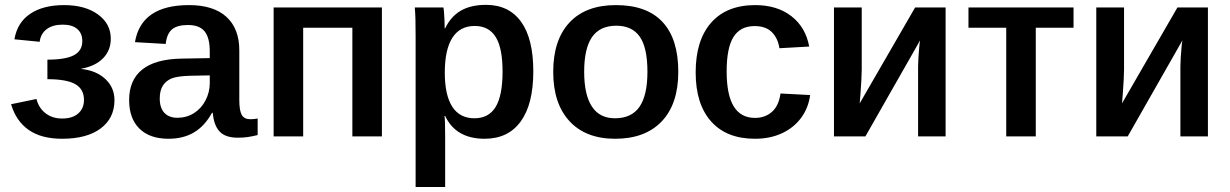

<svg xmlns="http://www.w3.org/2000/svg" viewBox="-20 -559 5040 787"><path d="M234.9 9.8Q149.4 9.8 97.7 -26.4Q45.9 -62.5 25.4 -131.8L129.4 -153.3Q139.2 -115.7 167 -94.5Q194.8 -73.2 234.9 -73.2Q276.9 -73.2 300.5 -93.8Q324.2 -114.3 324.2 -149.9Q324.2 -193.4 288.8 -213.9Q253.4 -234.4 174.3 -234.4V-314.5Q249 -314.5 283.2 -332.8Q317.4 -351.1 317.4 -390.6Q317.4 -422.4 296.6 -440.2Q275.9 -458 237.3 -458Q195.8 -458 171.1 -439.2Q146.5 -420.4 142.6 -387.7L39.1 -397.9Q50.8 -466.8 103.8 -502.4Q156.7 -538.1 242.7 -538.1Q328.6 -538.1 381.3 -500Q434.1 -461.9 434.1 -400.4Q434.1 -352.1 402.1 -319.8Q370.1 -287.6 313 -277.3V-276.4Q374.5 -270 411.9 -235.1Q449.2 -200.2 449.2 -148.4Q449.2 -74.7 392.6 -32.5Q335.9 9.8 234.9 9.8Z M670.9 9.8Q593.3 9.8 551.3 -32Q509.3 -73.7 509.3 -148.9Q509.3 -231 563 -273.9Q616.7 -316.9 724.1 -318.8L839.8 -320.8V-348.6Q839.8 -404.3 818.6 -430.4Q797.4 -456.5 750.5 -456.5Q705.6 -456.5 684.6 -438.2Q663.6 -419.9 659.2 -378.9L533.2 -386.2Q558.6 -538.1 754.9 -538.1Q855 -538.1 908 -490Q960.9 -441.9 960.9 -352.5V-148.4Q960.9 -106 970.9 -88.1Q981 -70.3 1006.3 -70.3Q1021 -70.3 1036.1 -73.2V-5.4Q1013.7 0 995.8 2.7Q978 5.4 954.6 5.4Q903.8 5.4 880.1 -20Q856.4 -45.4 852.1 -96.7H849.1Q818.8 -42 774.9 -16.1Q731 9.8 670.9 9.8ZM839.8 -250 760.7 -248.5Q708 -247.1 684.1 -237.8Q660.2 -228 647.5 -208Q634.8 -188 634.8 -155.3Q634.8 -116.2 654.1 -96.2Q673.3 -76.2 707 -76.2Q744.6 -76.2 774.9 -95.2Q805.2 -114.3 822.5 -147.7Q839.8 -181.2 839.8 -217.8Z M1222.7 -445.3V0H1101.6V-528.3H1545.4V0H1424.3V-445.3Z M2166 -266.6Q2166 -132.3 2114.5 -61.3Q2063 9.8 1966.3 9.8Q1849.1 9.8 1804.7 -83.5H1801.8Q1804.7 -72.3 1804.7 3.4V207.5H1683.6V-411.1Q1683.6 -449.7 1682.9 -479Q1682.1 -508.3 1680.2 -528.3H1797.4Q1798.8 -523.9 1800 -508.8Q1801.3 -493.7 1802 -475.3Q1802.7 -457 1802.7 -442.9H1804.7Q1828.1 -491.7 1869.1 -515.4Q1910.2 -539.1 1972.2 -539.1Q2065.9 -539.1 2116 -469.7Q2166 -400.4 2166 -266.6ZM2040 -266.1Q2040 -361.8 2012 -407.2Q1983.9 -452.6 1925.8 -452.6Q1865.2 -452.6 1834.2 -404.1Q1803.2 -355.5 1803.2 -261.2Q1803.2 -169.4 1833.7 -121.8Q1864.3 -74.2 1924.8 -74.2Q1983.4 -74.2 2011.7 -120.8Q2040 -167.5 2040 -266.1Z M2760.3 -264.6Q2760.3 -132.8 2692.4 -61.5Q2624.5 9.8 2501.5 9.8Q2380.9 9.8 2314.2 -62.5Q2247.6 -134.8 2247.6 -264.6Q2247.6 -395 2314.2 -466.6Q2380.9 -538.1 2504.4 -538.1Q2631.3 -538.1 2695.8 -468.8Q2760.3 -399.4 2760.3 -264.6ZM2633.8 -264.6Q2633.8 -363.8 2602.3 -408.7Q2570.8 -453.6 2506.3 -453.6Q2439 -453.6 2406.7 -407Q2374.5 -360.4 2374.5 -264.6Q2374.5 -170.9 2406 -122.6Q2437.5 -74.2 2500.5 -74.2Q2568.8 -74.2 2601.3 -121.3Q2633.8 -168.5 2633.8 -264.6Z M3074.7 9.8Q2958 9.8 2894.8 -61.3Q2831.5 -132.3 2831.5 -262.2Q2831.5 -394 2895 -466.1Q2958.5 -538.1 3075.7 -538.1Q3165 -538.1 3223.6 -492.9Q3282.2 -447.8 3296.9 -368.2L3174.8 -361.3Q3168.5 -402.8 3143.6 -427.5Q3118.7 -452.1 3073.2 -452.1Q3014.2 -452.1 2986.3 -407.2Q2958.5 -362.3 2958.5 -266.6Q2958.5 -170.4 2987.5 -123Q3016.6 -75.7 3074.7 -75.7Q3116.2 -75.7 3144.3 -100.6Q3172.4 -125.5 3179.2 -175.8L3300.8 -169.4Q3293.5 -115.7 3263.2 -75.2Q3232.9 -34.7 3184.6 -12.5Q3136.2 9.8 3074.7 9.8Z M3751.5 -393.6 3527.3 0H3398.4V-528.3H3512.2V-273.9Q3512.2 -257.3 3510.7 -230.5Q3509.3 -203.6 3507.3 -177.5Q3505.4 -151.4 3503.9 -135.3L3731 -528.3H3856V0H3743.2V-286.6Q3743.2 -301.3 3744.6 -323Q3746.1 -344.7 3747.8 -364.7Q3749.5 -384.8 3751.5 -393.6Z M4225.6 -445.3V0H4104.5V-445.3H3949.7V-528.3H4380.4V-445.3Z M4826.7 -393.6 4602.5 0H4473.6V-528.3H4587.4V-273.9Q4587.4 -257.3 4585.9 -230.5Q4584.5 -203.6 4582.5 -177.5Q4580.6 -151.4 4579.1 -135.3L4806.2 -528.3H4931.2V0H4818.4V-286.6Q4818.4 -301.3 4819.8 -323Q4821.3 -344.7 4823 -364.7Q4824.7 -384.8 4826.7 -393.6Z"/></svg>

Font: Arimo SemiBold
Style: Regular
Weight: 600
Designer: Steve Matteson
Foundry: Monotype Imaging Inc.
Version: Version 1.33